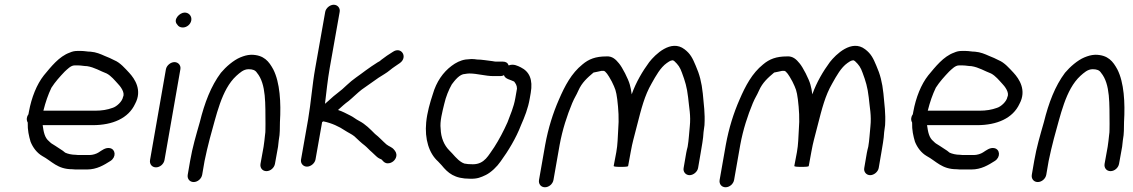

<svg xmlns="http://www.w3.org/2000/svg" viewBox="-20 -742 4781 810"><path d="M347 -463C379 -458 403 -442 430 -432C449 -422 464 -403 477 -389C486 -380 509 -352 499 -333C496 -314 472 -292 455 -287C433 -279 410 -275 381 -275H163C172 -311 183 -343 197 -372C213 -397 233 -419 253 -440C264 -450 279 -466 294 -466H311C323 -466 335 -463 347 -463ZM324 -527H305C295 -527 285 -525 274 -520C229 -504 195 -460 165 -424C135 -386 113 -331 102 -271L100 -260C93 -251 90 -237 97 -225C96 -193 102 -168 109 -144C119 -119 136 -97 158 -84C199 -62 222 -28 285 -28C294 -27 300 -27 305 -27H347C389 -27 419 -46 446 -63C471 -79 468 -112 444 -117C425 -121 409 -107 396 -99C387 -93 371 -88 358 -88H316C312 -88 306 -88 299 -89C282 -89 266 -93 255 -98L245 -106C236 -112 221 -122 213 -127L197 -137C193 -140 190 -143 187 -146C168 -161 164 -186 160 -214H371C455 -214 522 -243 550 -304C581 -361 549 -409 525 -435C508 -453 487 -478 462 -488C450 -494 436 -501 422 -506C404 -514 386 -522 362 -524C348 -524 337 -527 324 -527Z M680 -450 613 -67C610 -50 621 -36 638 -36C655 -36 671 -50 674 -67L741 -450C744 -466 732 -480 716 -480C700 -480 683 -466 680 -450ZM728 -638C732 -631 740 -626 751 -626C768 -626 784 -639 787 -656C790 -674 777 -689 759 -689C738 -689 708 -659 728 -638Z M833 -5 843 -63C848 -89 858 -130 865 -157C893 -255 914 -364 977 -422C992 -435 1007 -450 1029 -450C1046 -450 1057 -446 1064 -435C1104 -387 1099 -301 1100 -219C1099 -200 1101 -189 1098 -172C1097 -159 1094 -137 1092 -123L1079 -51C1076 -34 1087 -20 1104 -20C1121 -20 1137 -34 1140 -51L1153 -123C1154 -131 1155 -140 1156 -150C1162 -182 1160 -199 1161 -227C1166 -309 1161 -394 1133 -449C1115 -482 1094 -511 1039 -511C1021 -510 1009 -506 994 -500C965 -488 933 -460 912 -435C870 -379 843 -308 823 -227C807 -171 792 -121 782 -63L772 -5C769 12 780 26 797 26C814 26 830 12 833 -5Z M1352 -692 1310 -455C1297 -383 1292 -309 1280 -239L1250 -69C1247 -53 1259 -39 1275 -39C1291 -39 1308 -53 1311 -69L1339 -227L1344 -230C1379 -223 1411 -208 1436 -191C1448 -183 1464 -176 1475 -167C1490 -153 1503 -140 1519 -128C1529 -120 1538 -109 1549 -100L1566 -84C1573 -77 1580 -73 1588 -70C1589 -69 1590 -69 1591 -68C1597 -61 1603 -53 1616 -53C1633 -53 1649 -66 1652 -83C1654 -96 1648 -104 1642 -111C1633 -122 1621 -124 1610 -133C1594 -147 1579 -164 1562 -177C1542 -197 1522 -218 1495 -232C1481 -239 1470 -249 1457 -255C1441 -263 1425 -272 1406 -278C1424 -294 1433 -303 1451 -316C1467 -329 1489 -351 1506 -364C1531 -381 1552 -397 1577 -414C1592 -424 1611 -434 1625 -446C1638 -457 1653 -466 1667 -476C1702 -501 1673 -548 1637 -523C1621 -513 1604 -502 1589 -490C1585 -486 1580 -482 1573 -479C1557 -469 1538 -456 1523 -445C1496 -424 1469 -408 1443 -383C1416 -356 1395 -345 1367 -318C1362 -314 1357 -309 1351 -304C1357 -353 1362 -404 1371 -455L1413 -692C1416 -708 1404 -722 1388 -722C1372 -722 1355 -708 1352 -692Z M2061 -421H2091C2096 -421 2101 -422 2106 -425C2111 -408 2134 -406 2149 -398C2155 -390 2161 -382 2161 -368L2154 -328C2147 -288 2133 -259 2121 -226C2105 -190 2085 -152 2065 -121C2041 -88 2025 -49 1975 -49C1957 -49 1951 -50 1939 -52L1930 -56C1907 -69 1893 -91 1875 -108C1854 -129 1840 -161 1839 -199C1835 -229 1846 -270 1854 -303C1861 -334 1873 -363 1886 -386C1898 -402 1919 -430 1942 -430C1948 -431 1954 -432 1960 -432C1993 -432 2028 -421 2061 -421ZM2126 -466C2122 -477 2114 -482 2102 -482H2072C2069 -482 2064 -483 2058 -484C2039 -486 2012 -491 1992 -491C1986 -492 1978 -493 1969 -493L1945 -491C1923 -488 1902 -477 1885 -464C1849 -437 1821 -397 1806 -345C1794 -309 1782 -267 1778 -226C1771 -155 1790 -95 1828 -61L1843 -45C1870 -12 1897 12 1963 12C1994 13 2009 6 2030 -4C2052 -15 2077 -39 2092 -61C2124 -105 2157 -159 2178 -214C2193 -248 2208 -285 2215 -327L2219 -350C2229 -407 2213 -440 2177 -458C2164 -464 2147 -474 2126 -466Z M2315 17 2341 -131C2353 -196 2372 -254 2394 -307C2405 -333 2410 -337 2420 -360C2435 -394 2458 -414 2484 -436C2492 -438 2511 -441 2517 -443H2527C2531 -443 2536 -437 2541 -431C2546 -425 2552 -414 2561 -398C2576 -367 2579 -360 2584 -323C2589 -282 2592 -240 2588 -194C2586 -163 2586 -133 2580 -100L2569 -42C2569 -39 2579 -38 2599 -38C2620 -38 2630 -39 2630 -42L2641 -102C2649 -146 2653 -155 2667 -211C2686 -285 2699 -338 2729 -390C2747 -422 2766 -457 2793 -476C2796 -478 2808 -487 2814 -487C2819 -489 2822 -486 2825 -484C2841 -469 2849 -458 2857 -435C2870 -400 2878 -375 2883 -331C2887 -287 2895 -256 2890 -208C2887 -182 2886 -151 2881 -123C2879 -114 2876 -105 2875 -97L2864 -33C2861 -17 2873 -3 2889 -3C2905 -3 2922 -17 2925 -33L2936 -97C2940 -122 2947 -157 2948 -184L2952 -214C2955 -266 2949 -299 2945 -347C2940 -395 2931 -429 2915 -465C2902 -496 2893 -515 2868 -534C2811 -578 2744 -512 2719 -480C2691 -442 2663 -395 2645 -344C2643 -361 2640 -374 2637 -385C2631 -408 2605 -459 2591 -475C2578 -491 2563 -506 2538 -504C2493 -504 2464 -493 2437 -470C2391 -433 2363 -380 2338 -322C2313 -265 2293 -202 2280 -131L2254 17C2251 34 2262 48 2279 48C2296 48 2312 34 2315 17Z M3077 17 3103 -131C3115 -196 3134 -254 3156 -307C3167 -333 3172 -337 3182 -360C3197 -394 3220 -414 3246 -436C3254 -438 3273 -441 3279 -443H3289C3293 -443 3298 -437 3303 -431C3308 -425 3314 -414 3323 -398C3338 -367 3341 -360 3346 -323C3351 -282 3354 -240 3350 -194C3348 -163 3348 -133 3342 -100L3331 -42C3331 -39 3341 -38 3361 -38C3382 -38 3392 -39 3392 -42L3403 -102C3411 -146 3415 -155 3429 -211C3448 -285 3461 -338 3491 -390C3509 -422 3528 -457 3555 -476C3558 -478 3570 -487 3576 -487C3581 -489 3584 -486 3587 -484C3603 -469 3611 -458 3619 -435C3632 -400 3640 -375 3645 -331C3649 -287 3657 -256 3652 -208C3649 -182 3648 -151 3643 -123C3641 -114 3638 -105 3637 -97L3626 -33C3623 -17 3635 -3 3651 -3C3667 -3 3684 -17 3687 -33L3698 -97C3702 -122 3709 -157 3710 -184L3714 -214C3717 -266 3711 -299 3707 -347C3702 -395 3693 -429 3677 -465C3664 -496 3655 -515 3630 -534C3573 -578 3506 -512 3481 -480C3453 -442 3425 -395 3407 -344C3405 -361 3402 -374 3399 -385C3393 -408 3367 -459 3353 -475C3340 -491 3325 -506 3300 -504C3255 -504 3226 -493 3199 -470C3153 -433 3125 -380 3100 -322C3075 -265 3055 -202 3042 -131L3016 17C3013 34 3024 48 3041 48C3058 48 3074 34 3077 17Z M4078 -463C4110 -458 4134 -442 4161 -432C4180 -422 4195 -403 4208 -389C4217 -380 4240 -352 4230 -333C4227 -314 4203 -292 4186 -287C4164 -279 4141 -275 4112 -275H3894C3903 -311 3914 -343 3928 -372C3944 -397 3964 -419 3984 -440C3995 -450 4010 -466 4025 -466H4042C4054 -466 4066 -463 4078 -463ZM4055 -527H4036C4026 -527 4016 -525 4005 -520C3960 -504 3926 -460 3896 -424C3866 -386 3844 -331 3833 -271L3831 -260C3824 -251 3821 -237 3828 -225C3827 -193 3833 -168 3840 -144C3850 -119 3867 -97 3889 -84C3930 -62 3953 -28 4016 -28C4025 -27 4031 -27 4036 -27H4078C4120 -27 4150 -46 4177 -63C4202 -79 4199 -112 4175 -117C4156 -121 4140 -107 4127 -99C4118 -93 4102 -88 4089 -88H4047C4043 -88 4037 -88 4030 -89C4013 -89 3997 -93 3986 -98L3976 -106C3967 -112 3952 -122 3944 -127L3928 -137C3924 -140 3921 -143 3918 -146C3899 -161 3895 -186 3891 -214H4102C4186 -214 4253 -243 4281 -304C4312 -361 4280 -409 4256 -435C4239 -453 4218 -478 4193 -488C4181 -494 4167 -501 4153 -506C4135 -514 4117 -522 4093 -524C4079 -524 4068 -527 4055 -527Z M4394 -5 4404 -63C4409 -89 4419 -130 4426 -157C4454 -255 4475 -364 4538 -422C4553 -435 4568 -450 4590 -450C4607 -450 4618 -446 4625 -435C4665 -387 4660 -301 4661 -219C4660 -200 4662 -189 4659 -172C4658 -159 4655 -137 4653 -123L4640 -51C4637 -34 4648 -20 4665 -20C4682 -20 4698 -34 4701 -51L4714 -123C4715 -131 4716 -140 4717 -150C4723 -182 4721 -199 4722 -227C4727 -309 4722 -394 4694 -449C4676 -482 4655 -511 4600 -511C4582 -510 4570 -506 4555 -500C4526 -488 4494 -460 4473 -435C4431 -379 4404 -308 4384 -227C4368 -171 4353 -121 4343 -63L4333 -5C4330 12 4341 26 4358 26C4375 26 4391 12 4394 -5Z"/></svg>

Font: Blanket
Style: Obl
Weight: 400
Foundry: Cannot Into Space Fonts
Version: Version 0.9